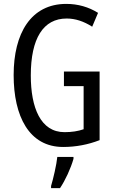

<svg xmlns="http://www.w3.org/2000/svg" viewBox="-20 -744 585 985"><path d="M308 -377V-302H409V-81C381 -71 348 -66 311 -66C188 -66 138 -192 138 -357C138 -547 202 -649 322 -649C366 -649 409 -635 453 -607L483 -678C435 -708 380 -724 320 -724C138 -724 50 -572 50 -359C50 -148 129 10 304 10C369 10 432 -2 491 -25V-377ZM357 61H274C270 101 253 174 242 210V221H288C315 181 343 120 357 71Z"/></svg>

Font: Noto Sans UI Condensed
Style: Regular
Weight: 400
Width: 3
Designer: Monotype Design Team
Foundry: Monotype Imaging Inc.
Version: Version 1.901